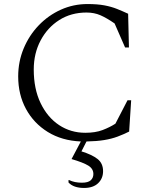

<svg xmlns="http://www.w3.org/2000/svg" viewBox="-20 -690 761 950"><path d="M385 214Q416 214 429 202Q442 190 442 171Q442 145 417 129.5Q392 114 334 97L380 10Q286 6 216.5 -37Q147 -80 108.5 -151Q70 -222 70 -312Q70 -385 97 -450Q124 -515 171.5 -564.5Q219 -614 281 -642Q343 -670 413 -670Q462 -670 496.5 -663.5Q531 -657 558.5 -646Q586 -635 614 -622L618 -455H599L547 -574Q508 -601 477 -614.5Q446 -628 408 -628Q332 -628 273.5 -591Q215 -554 181 -490Q147 -426 147 -346Q147 -250 181 -179.5Q215 -109 272.5 -71Q330 -33 402 -33Q452 -33 487.5 -46.5Q523 -60 551 -78L611 -194H629L619 -39Q591 -25 561.5 -14Q532 -3 495.5 3Q459 9 408 10L383 59Q435 75 462.5 96.5Q490 118 490 157Q490 193 465.5 216.5Q441 240 396 240Q344 240 319 213V201H322Q349 214 385 214Z"/></svg>

Font: Spectral SC Light
Style: Regular
Weight: 300
Designer: Jean-Baptiste Levee
Foundry: Production Type
Version: Version 2.001